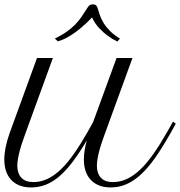

<svg xmlns="http://www.w3.org/2000/svg" viewBox="-63 -842 819 872"><path d="M105 -578.6H177.2L52.7 -236.8Q45.9 -217.8 39.1 -198Q32.2 -178.2 27.1 -158.9Q22 -139.6 18.8 -121.8Q15.6 -104 15.6 -88.9Q15.6 -55.2 33.7 -35.2Q51.8 -15.1 88.9 -15.1Q121.6 -15.1 152.1 -29.3Q182.6 -43.5 212.6 -72Q242.7 -100.6 272.9 -143.8Q303.2 -187 335.9 -244.6L359.9 -287.6L466.3 -578.6H538.6L414.1 -236.8Q407.2 -217.8 400.4 -198Q393.6 -178.2 388.4 -158.9Q383.3 -139.6 380.1 -121.8Q377 -104 377 -88.9Q377 -55.2 394.8 -35.2Q412.6 -15.1 450.2 -15.1Q482.9 -15.1 513.4 -29.3Q543.9 -43.5 574 -72Q604 -100.6 634.3 -143.8Q664.6 -187 697.3 -244.6L722.7 -289.6L735.4 -280.3L710.4 -235.4Q674.8 -172.4 642.3 -126.2Q609.9 -80.1 577.4 -50Q544.9 -20 511.2 -5.4Q477.5 9.3 439.5 9.3Q409.7 9.3 387 0.2Q364.3 -8.8 348.9 -25.4Q333.5 -42 325.7 -65.4Q317.9 -88.9 317.9 -117.7Q317.9 -136.7 321.3 -158.9Q324.7 -181.2 331.5 -204.6Q298.8 -149.4 268.6 -109.1Q238.3 -68.8 208 -42.5Q177.7 -16.1 145.8 -3.4Q113.8 9.3 78.1 9.3Q48.3 9.3 25.6 0.2Q2.9 -8.8 -12.5 -25.4Q-27.8 -42 -35.6 -65.4Q-43.5 -88.9 -43.5 -117.7Q-43.5 -143.1 -37.4 -173.3Q-31.2 -203.6 -19.5 -236.8ZM335.4 -808.6Q340.8 -817.4 346.7 -819.8Q352.5 -822.3 358.9 -822.3Q367.7 -822.3 372.3 -818.6Q377 -814.9 379.4 -808.1Q384.3 -791 390.4 -773.4Q396.5 -755.9 407.5 -737.8Q418.5 -719.7 436 -701.9Q453.6 -684.1 481.9 -666.5Q481.4 -666 479.7 -664.1Q478 -662.1 475.6 -659.7Q473.1 -656.7 470.2 -653.3Q446.3 -664.6 424.8 -680.7Q406.2 -694.3 387 -714.8Q367.7 -735.4 355 -763.2Q355 -763.2 348.9 -756.6Q342.8 -750 332 -739.7Q321.3 -729.5 306.6 -717Q292 -704.6 274.9 -692.4Q257.8 -680.2 238.8 -669.9Q219.7 -659.7 200.7 -654.3Q200.2 -654.3 198 -656Q195.8 -657.7 193.4 -660.2Q190.4 -662.6 186 -666.5Q219.2 -683.1 241.2 -699Q263.2 -714.8 279.3 -731.4Q295.4 -748 308.1 -766.8Q320.8 -785.6 335.4 -808.6Z"/></svg>

Font: Petit Formal Script
Style: Regular
Weight: 400
Version: Version 1.001; ttfautohint (v0.8) -G 200 -r 50